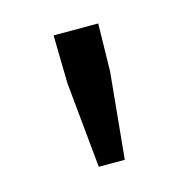

<svg xmlns="http://www.w3.org/2000/svg" viewBox="-57 -827 392 399"><g transform="rotate(-15 139.0 -627.0)"><path d="M110 -483H166L184 -668L186 -771H90L92 -668Z"/></g></svg>

Font: Noto Sans Japanese Regular
Style: Regular
Weight: 400
Designer: Ryoko NISHIZUKA (kana & ideographs); Paul D. Hunt (Latin, Greek & Cyrillic); Wenlong ZHANG (bopomofo); Sandoll Communica
Foundry: Adobe Systems Incorporated
Version: Version 1.000;PS 1;hotconv 1.0.78;makeotf.lib2.5.61930